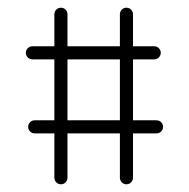

<svg xmlns="http://www.w3.org/2000/svg" viewBox="-20 -479 489 498"><path d="M380 -359H325V-442C325 -451.4 317.4 -459 308 -459C298.6 -459 291 -451.4 291 -442V-359H155V-442C155 -451.4 147.4 -459 138 -459C128.6 -459 121 -451.4 121 -442V-359H64C54.6 -359 47 -351.4 47 -342C47 -332.6 54.6 -325 64 -325H121V-167H70C60.6 -167 53 -159.4 53 -150C53 -140.6 60.6 -133 70 -133H121V-18C121 -8.6 128.6 -1 138 -1C147.4 -1 155 -8.6 155 -18V-133H291V-18C291 -8.6 298.6 -1 308 -1C317.4 -1 325 -8.6 325 -18V-133H386C395.4 -133 403 -140.6 403 -150C403 -159.4 395.4 -167 386 -167H325V-325H380C389.4 -325 397 -332.6 397 -342C397 -351.4 389.4 -359 380 -359ZM291 -325V-167H155V-325Z"/></svg>

Font: LetsTrace
Style: basic
Weight: 500
Version: Version 002.000